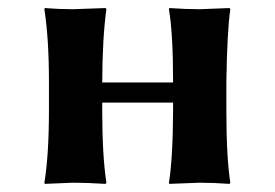

<svg xmlns="http://www.w3.org/2000/svg" viewBox="-20 -452 680 475"><path d="M540 -250V-179.2Q540 -63 549.8 0L547.9 2.9Q507.8 0 474.1 0Q474.1 0 398.9 2.9L397.9 0Q407.7 -60.1 408.2 -179.2V-198.2H232.9V-180.2Q232.9 -67.4 243.2 0L241.2 2.9Q194.3 0 160.2 0Q160.2 0 90.8 2.9L89.8 0Q101.1 -68.8 101.1 -180.2V-249Q101.1 -356 89.8 -429.2L90.8 -432.1Q125 -429.2 160.2 -429.2Q160.2 -429.2 241.2 -432.1L243.2 -429.2Q233.4 -358.4 232.9 -249V-248H408.2V-250Q408.2 -369.1 397.9 -429.2L398.9 -432.1Q439 -429.2 474.1 -429.2Q474.1 -429.2 547.9 -432.1L549.8 -429.2Q542 -376 540 -250Z"/></svg>

Font: Linux Biolinum
Style: Bold
Weight: 700
Designer: Philipp H. Poll
Foundry: Philipp H. Poll
Version: Version 1.3.2 ; ttfautohint (v0.9)